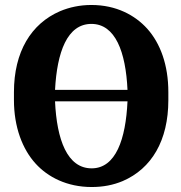

<svg xmlns="http://www.w3.org/2000/svg" viewBox="-20 -741 727 771"><path d="M36 -339C36 -231 70 -142 123 -84C172 -30 249 10 348 10C394 10 435 2 473 -14C589 -64 656 -177 656 -339V-371C656 -480 624 -567 571 -626C522 -680 447 -721 347 -721C301 -721 259 -712 221 -696C105 -646 36 -533 36 -371ZM201 -334H492C485 -182 445 -65 348 -65C250 -65 208 -180 201 -334ZM201 -380C209 -532 250 -645 347 -645C443 -645 485 -533 492 -380Z"/></svg>

Font: Aerodynamic
Style: Bd
Weight: 500
Designer: Google
Version: Version 2.000980; 2014